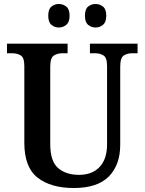

<svg xmlns="http://www.w3.org/2000/svg" viewBox="-20 -933 725 963"><path d="M350 10Q235 10 168.5 -42Q102 -94 102 -217V-602Q102 -644 84 -655Q66 -666 40 -666H15V-714H319V-666H294Q268 -666 250 -654.5Q232 -643 232 -598V-210Q232 -124 271.5 -90Q311 -56 376 -56Q443 -56 480 -96Q517 -136 517 -209V-602Q517 -644 499 -655Q481 -666 456 -666H431V-714H670V-666H644Q618 -666 600.5 -654.5Q583 -643 583 -598V-207Q583 -106 526 -48Q469 10 350 10ZM460 -795Q438 -795 422 -808.5Q406 -822 406 -854Q406 -887 422 -900Q438 -913 460 -913Q480 -913 496.5 -900Q513 -887 513 -854Q513 -822 496.5 -808.5Q480 -795 460 -795ZM275 -795Q254 -795 238 -808.5Q222 -822 222 -854Q222 -887 238 -900Q254 -913 275 -913Q296 -913 312.5 -900Q329 -887 329 -854Q329 -822 312.5 -808.5Q296 -795 275 -795Z"/></svg>

Font: Noto Serif Thai SemiCondensed SemiBold
Style: Regular
Weight: 600
Width: 4
Designer: Monotype Design Team
Foundry: Monotype Imaging Inc.
Version: Version 2.002; ttfautohint (v1.8.4.7-5d5b)